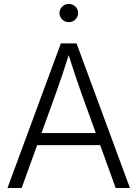

<svg xmlns="http://www.w3.org/2000/svg" viewBox="-20 -946 691 966"><path d="M17.6 0 286.1 -727.5H365.2L633.8 0H562L389.2 -478Q374.5 -519 357.2 -570.6Q339.8 -622.1 316.4 -696.3H334Q311 -621.6 293.5 -569.8Q275.9 -518.1 261.7 -478L88.9 0ZM144 -215.8V-276.4H506.8V-215.8ZM326.2 -834.5Q307.1 -834.5 293.2 -847.9Q279.3 -861.3 279.3 -880.4Q279.3 -899.4 293.2 -912.8Q307.1 -926.3 326.2 -926.3Q345.7 -926.3 359.4 -912.8Q373 -899.4 373 -880.4Q373 -861.3 359.4 -847.9Q345.7 -834.5 326.2 -834.5Z"/></svg>

Font: Inter 24pt Light
Style: Regular
Weight: 300
Designer: Rasmus Andersson
Foundry: rsms
Version: Version 4.001;git-66647c0bb